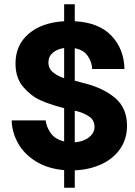

<svg xmlns="http://www.w3.org/2000/svg" viewBox="-20 -793 637 904"><path d="M332 9V91H282V8Q203 1 147.5 -34Q92 -69 64 -120.5Q36 -172 35 -226H195Q198 -197 218 -167.5Q238 -138 282 -127V-284L266 -288Q213 -302 169.5 -321.5Q126 -341 89.5 -383.5Q53 -426 53 -494Q53 -581 115 -634Q177 -687 282 -693V-773H332V-693Q446 -687 505 -624.5Q564 -562 566 -468H414Q413 -500 393.5 -529Q374 -558 332 -566V-413L381 -400Q470 -377 524 -330Q578 -283 578 -201Q578 -139 546 -92.5Q514 -46 458 -20Q402 6 332 9ZM282 -425V-567Q249 -562 228.5 -544.5Q208 -527 208 -499Q208 -469 231.5 -451Q255 -433 282 -425ZM425 -196Q425 -228 398 -245.5Q371 -263 340 -270L332 -272V-123Q373 -126 399 -146.5Q425 -167 425 -196Z"/></svg>

Font: Be Vietnam ExtraBold
Style: Regular
Weight: 800
Designer: Gabriel Lam
Foundry: TypeRant
Version: Version 4.000